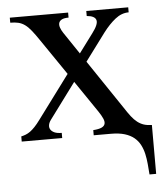

<svg xmlns="http://www.w3.org/2000/svg" viewBox="-47 -489 596 690"><g transform="rotate(-5 251.0 -144.5)"><path d="M464.8 157.7Q463.4 138.7 461.7 119.6Q460 100.6 456.1 83Q452.1 65.4 444.3 50.3Q436.5 35.2 423.1 23.9Q409.7 12.7 389.2 6.3Q368.7 0 338.9 0H277.3V-18.6Q297.4 -20 307.4 -24.7Q317.4 -29.3 319.6 -37.4Q321.8 -45.4 316.9 -56.6Q312 -67.9 302.2 -82.5L224.1 -197.3L128.9 -68.8Q122.1 -59.6 120.6 -50.5Q119.1 -41.5 123.5 -34.4Q127.9 -27.3 137.7 -22.9Q147.5 -18.6 163.6 -18.6V0H17.6V-18.6Q26.4 -20.5 34.4 -23.7Q42.5 -26.9 50.5 -32.7Q58.6 -38.6 67.6 -48.1Q76.7 -57.6 87.4 -72.3L203.1 -228L115.7 -356Q100.6 -378.4 89.1 -392.8Q77.6 -407.2 66.4 -415.3Q55.2 -423.3 42.7 -426.3Q30.3 -429.2 13.7 -429.2V-447.3H224.1V-429.2Q208 -429.2 199.7 -424.8Q191.4 -420.4 189.2 -413.1Q187 -405.8 190.2 -396.2Q193.4 -386.7 200.2 -376.5L253.4 -297.4L304.2 -365.7Q327.6 -396.5 323.2 -411.6Q318.8 -426.8 289.6 -429.2V-447.3H440.9V-429.2Q415 -429.2 392.3 -411.1Q369.6 -393.1 348.1 -364.7L274.4 -265.6L393.1 -89.4Q405.8 -69.8 416 -56.6Q426.3 -43.5 437 -35.2Q447.8 -26.9 460 -22.9Q472.2 -19 488.8 -18.6V157.7Z"/></g></svg>

Font: Doulos SIL CyrE
Style: Regular
Weight: 400
Designer: Walt Agee, Victor Gaultney, Peter Martin, Debbi Hosken, Becca Hirsbrunner
Foundry: SIL International
Version: Version 5.000